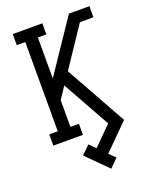

<svg xmlns="http://www.w3.org/2000/svg" viewBox="-177 -833 954 1189"><g transform="rotate(-20 300.0 -239.0)"><path d="M345 257 209 121 263 67 303 107 423 -13 248 -327 196 -249V-73H252V0H57V-74H113V-662H57V-735H252V-662H196V-392L427 -735H562V-662H473L299 -402L523 0L359 164L399 203Z"/></g></svg>

Font: Iosevka Plex Etoile
Style: Regular
Weight: 400
Designer: Belleve Invis
Foundry: Belleve Invis
Version: Version 25.1.1; ttfautohint (v1.8.4)